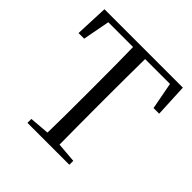

<svg xmlns="http://www.w3.org/2000/svg" viewBox="-189 -883 1037 1037"><g transform="rotate(45 329.5 -364.0)"><path d="M170 0V-30L317 -42H342L490 -30V0ZM283 0Q285 -84 285.5 -168Q286 -252 286 -337V-391Q286 -476 285.5 -560.5Q285 -645 283 -728H376Q375 -645 374.5 -560.5Q374 -476 374 -391V-337Q374 -252 374.5 -168Q375 -84 376 0ZM22 -538 30 -728H629L638 -538H595L559 -728L600 -693H59L101 -728L65 -538Z"/></g></svg>

Font: Noto Serif JP
Style: Regular
Weight: 400
Designer: Ryoko NISHIZUKA  (kana & ideographs); Frank Grießhammer (Latin, Greek & Cyrillic); Wenlong ZHANG  (bopomofo); Sandoll Co
Foundry: Adobe
Version: Version 2.003-H1;hotconv 1.1.1;makeotfexe 2.6.0